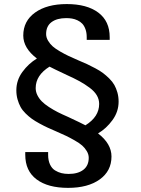

<svg xmlns="http://www.w3.org/2000/svg" viewBox="-20 -763 686 935"><path d="M311.5 151.9Q213.4 151.9 158.2 110.6Q103 69.3 103 -9.3V-22.5H214.4V-9.3Q214.4 18.1 223.4 37.6Q232.4 57.1 247.8 66.7Q263.2 76.2 279.3 80.1Q295.4 84 314.5 84Q359.4 84 385.7 64Q412.1 43.9 412.1 5.4Q412.1 -11.2 402.6 -27.1Q393.1 -43 380.1 -54.4Q367.2 -65.9 343.5 -79.3Q319.8 -92.8 302.5 -101.1Q285.2 -109.4 255.9 -122.1Q229.5 -133.3 212.2 -141.4Q194.8 -149.4 172.4 -161.6Q149.9 -173.8 135 -184.6Q120.1 -195.3 104.5 -210.7Q88.9 -226.1 80.1 -242.2Q71.3 -258.3 65.4 -279.1Q59.6 -299.8 59.6 -323.2Q59.6 -372.6 89.4 -413.1Q119.1 -453.6 159.7 -478Q93.3 -528.8 93.3 -589.8Q93.3 -660.6 150.9 -701.9Q208.5 -743.2 305.2 -743.2Q403.3 -743.2 458.7 -701.7Q514.2 -660.2 514.2 -582V-568.8H402.3V-582Q402.3 -604 396.2 -620.8Q390.1 -637.7 380.6 -647.7Q371.1 -657.7 357.4 -664.1Q343.8 -670.4 330.6 -672.6Q317.4 -674.8 302.7 -674.8Q257.3 -674.8 231 -655.3Q204.6 -635.7 204.6 -597.2Q204.6 -580.6 214.1 -564.7Q223.6 -548.8 236.8 -537.1Q250 -525.4 272.9 -512.2Q295.9 -499 314 -490.5Q332 -481.9 360.4 -469.7Q386.2 -459 404.1 -450.7Q421.9 -442.4 444.3 -430.4Q466.8 -418.5 481.7 -407.2Q496.6 -396 512.2 -380.6Q527.8 -365.2 536.9 -349.1Q545.9 -333 551.8 -312.3Q557.6 -291.5 557.6 -268.1Q557.6 -219.2 527.8 -178.2Q498 -137.2 457.5 -113.3Q522.9 -63 522.9 -1Q522.9 69.8 465.6 110.8Q408.2 151.9 311.5 151.9ZM312 -193.4Q377.9 -162.6 396 -152.8Q462.9 -194.3 462.9 -256.8Q462.9 -279.3 451.4 -298.8Q439.9 -318.4 416.3 -335.9Q392.6 -353.5 367.7 -367.2Q342.8 -380.9 305.2 -397.9Q237.3 -429.7 221.2 -438.5Q153.8 -396.5 153.8 -334Q153.8 -315.9 162.1 -299.3Q170.4 -282.7 183.6 -269.3Q196.8 -255.9 218.3 -241.9Q239.7 -228 261.2 -217Q282.7 -206.1 312 -193.4Z"/></svg>

Font: Epilogue SemiBold
Style: Regular
Weight: 600
Designer: Tyler Finck
Foundry: Etcetera Type Co
Version: Version 2.112